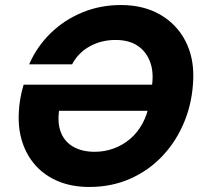

<svg xmlns="http://www.w3.org/2000/svg" viewBox="-20 -732 810 764"><path d="M335 12Q268 12 214.5 -9.5Q161 -31 124 -71Q87 -111 69 -166Q51 -221 55 -287Q56 -312 61 -340.5Q66 -369 74 -395H615L596 -291H215Q208 -240 223 -203.5Q238 -167 272.5 -147.5Q307 -128 357 -128Q396 -128 432 -141Q468 -154 497.5 -179Q527 -204 547 -240.5Q567 -277 574 -323L584 -386Q593 -443 577.5 -485Q562 -527 527.5 -550Q493 -573 440 -573Q383 -573 337 -547.5Q291 -522 267 -476H96Q127 -547 181.5 -600Q236 -653 307.5 -682.5Q379 -712 461 -712Q551 -712 617 -674Q683 -636 717.5 -569.5Q752 -503 749 -418Q746 -328 714.5 -250Q683 -172 628 -113Q573 -54 498.5 -21Q424 12 335 12Z"/></svg>

Font: DM Sans 16pt Black
Style: Italic
Weight: 900
Italic angle: -10°
Version: Version 4.004;gftools[0.9.30]